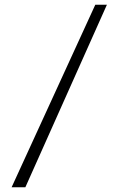

<svg xmlns="http://www.w3.org/2000/svg" viewBox="-20 -790 500 810"><path d="M431 -770 87 0H29L382 -770Z"/></svg>

Font: Libre Baskerville
Style: Regular
Weight: 400
Designer: Pablo Impallari, Rodrigo Fuenzalida
Foundry: Pablo Impallari, Rodrigo Fuenzalida
Version: Version 1.000